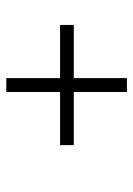

<svg xmlns="http://www.w3.org/2000/svg" viewBox="74 -539 426 614"><g transform="rotate(-90 287.0 -232.0)"><path d="M129.9 -209V-252.9H299.8V-424.8H344.2V-252.9H514.2V-209H344.2V-39.1H299.8V-209Z"/></g></svg>

Font: Dehuti
Style: Bold-Italic
Weight: 700
Version: Version 1.2